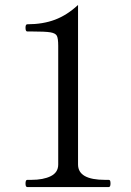

<svg xmlns="http://www.w3.org/2000/svg" viewBox="-20 -755 527 775"><path d="M90 0Q83 0 83 -14Q83 -29 90 -29H106Q155 -29 185 -44Q215 -59 215 -91V-570Q215 -600 209.5 -610.5Q204 -621 183.5 -624.5Q163 -628 107 -628H90Q83 -628 83 -643Q83 -657 90 -657Q153 -657 202 -675.5Q251 -694 295 -735V-91Q295 -29 404 -29H419Q423 -29 424.5 -25.5Q426 -22 426 -14Q426 0 419 0Z"/></svg>

Font: Shippori Mincho
Style: Regular
Weight: 400
Designer: FONTDASU
Foundry: FONTDASU / Google Inc. / but / Adobe
Version: Version 3.110; ttfautohint (v1.8.3)